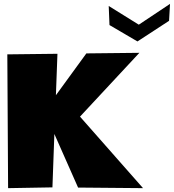

<svg xmlns="http://www.w3.org/2000/svg" viewBox="-20 -1006 902 996"><path d="M544 -975 700 -878 862 -986 857 -898 693 -791 548 -876ZM262 -311 252 -34 22 -30 18 -724 278 -727 270 -512 428 -729 703 -732 395 -401 722 -30 385 -33Z"/></svg>

Font: LONDON PRESLEY
Style: Regular
Weight: 400
Version: Version 001.000